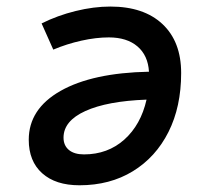

<svg xmlns="http://www.w3.org/2000/svg" viewBox="-20 -547 626 577"><path d="M307.1 -434.6Q268.6 -434.6 224.6 -424.8Q180.7 -415 140.1 -397.9L105 -476.6Q152.8 -500.5 207.3 -513.9Q261.7 -527.3 311.5 -527.3Q412.1 -527.3 468.3 -474.6Q524.4 -421.9 524.4 -327.6Q524.4 -226.1 486.3 -150.4Q448.2 -74.7 379.4 -32.5Q310.5 9.8 218.8 9.8Q147 9.8 106.7 -26.4Q66.4 -62.5 66.4 -127Q66.4 -219.7 162.1 -273.9Q257.8 -328.1 427.7 -331.5Q424.8 -380.4 393.1 -407.5Q361.3 -434.6 307.1 -434.6ZM420.4 -247.6Q302.2 -243.2 236.6 -213.4Q170.9 -183.6 170.9 -133.3Q170.9 -109.9 187 -96.4Q203.1 -83 232.4 -83Q303.7 -83 353.5 -127.4Q403.3 -171.9 420.4 -247.6Z"/></svg>

Font: Cascadia Mono PL
Style: Italic
Weight: 400
Italic angle: -10°
Monospace: yes
Designer: Aaron Bell
Foundry: Saja Typeworks
Version: Version 2404.023; ttfautohint (v1.8.4)